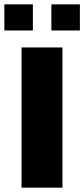

<svg xmlns="http://www.w3.org/2000/svg" viewBox="-54 -862 387 882"><path d="M-34 -842H97V-722H-34ZM182 -842H313V-722H182ZM45 -644H233V0H45Z"/></svg>

Font: Kanit Bold
Style: Regular
Weight: 700
Designer: Katatrad Team
Foundry: CadsonDemak
Version: Version 1.000